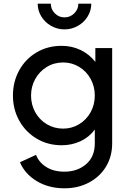

<svg xmlns="http://www.w3.org/2000/svg" viewBox="-20 -799 699 1039"><path d="M88 79 175 39Q190 79 230 104.5Q270 130 328 130Q399 130 446 89.5Q493 49 493 -23V-98Q463 -57 416 -35Q369 -13 314 -13Q239 -13 179 -48.5Q119 -84 84.5 -145.5Q50 -207 50 -282Q50 -357 84 -418.5Q118 -480 178 -515.5Q238 -551 313 -551Q369 -551 416 -528.5Q463 -506 496 -464V-539H587V-23Q587 47 554 102Q521 157 462 188.5Q403 220 329 220Q244 220 179.5 181.5Q115 143 88 79ZM322 -103Q369 -103 408.5 -127Q448 -151 470.5 -192Q493 -233 493 -282Q493 -331 470.5 -372Q448 -413 408.5 -437Q369 -461 322 -461Q273 -461 233.5 -437Q194 -413 171 -372Q148 -331 148 -282Q148 -233 170.5 -192Q193 -151 233 -127Q273 -103 322 -103ZM184 -779H255Q255 -749 276.5 -727Q298 -705 329 -705Q360 -705 382 -727Q404 -749 404 -779H474Q474 -742 454.5 -710Q435 -678 401.5 -659Q368 -640 329 -640Q290 -640 256.5 -659Q223 -678 203.5 -710Q184 -742 184 -779Z"/></svg>

Font: Evergrow Sans 
Style: Medium
Weight: 500
Foundry: 10Web
Version: Version 1.000